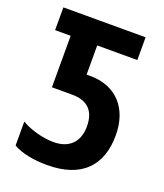

<svg xmlns="http://www.w3.org/2000/svg" viewBox="-134 -804 773 904"><g transform="rotate(20 252.5 -352.0)"><path d="M208 10C383 10 465 -82 465 -232C465 -367 387 -454 255 -454H238V-600H439V-714H27V-600H105V-342H206C283 -342 323 -303 323 -225C323 -146 277 -102 200 -102C146 -102 81 -120 38 -146V-26C79 -2 140 10 208 10Z"/></g></svg>

Font: Noto Sans Display SemiCondensed
Style: Bold
Weight: 700
Width: 4
Designer: Monotype Design Team
Foundry: Monotype Imaging Inc.
Version: Version 1.900